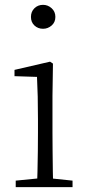

<svg xmlns="http://www.w3.org/2000/svg" viewBox="-20 -774 365 794"><path d="M45 0V-27L156 -38H175L280 -27V0ZM133 0Q134 -24 135 -64.5Q136 -105 136.5 -149Q137 -193 137 -226V-281Q137 -332 136 -375Q135 -418 133 -456L40 -459V-485L187 -519L199 -511L197 -377V-226Q197 -193 197.5 -149Q198 -105 198.5 -64.5Q199 -24 200 0ZM158 -655Q137 -655 122.5 -668.5Q108 -682 108 -704Q108 -726 122.5 -740Q137 -754 158 -754Q178 -754 193.5 -740Q209 -726 209 -704Q209 -682 193.5 -668.5Q178 -655 158 -655Z"/></svg>

Font: Noto Serif SC ExtraLight ExtraLight
Style: Regular
Weight: 250
Version: Version 2.002-H1;hotconv 1.1.0;makeotfexe 2.6.0